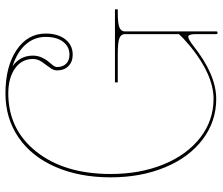

<svg xmlns="http://www.w3.org/2000/svg" viewBox="-76 -726 810 697"><g transform="rotate(-90 328.5 -378.0)"><path d="M436.5 -736.8Q474.6 -709 474.6 -663.1Q474.6 -646.5 468 -631.6Q461.4 -616.7 453.9 -608.2Q446.3 -599.6 439.7 -590.8Q433.1 -582 433.1 -575.7Q433.1 -554.7 445.1 -542.5Q457 -530.3 478 -530.3Q506.8 -530.3 524.7 -553.2Q542.5 -576.2 542.5 -616.7Q542.5 -658.2 515.1 -689.2Q487.8 -720.2 436.5 -736.8ZM337.4 -762.7Q435.1 -762.7 494.9 -722.4Q554.7 -682.1 554.7 -616.7Q554.7 -572.3 533.7 -545.4Q512.7 -518.6 478 -518.6Q452.1 -518.6 436.5 -534.2Q420.9 -549.8 420.9 -575.7Q420.9 -588.4 431.2 -601.8Q441.4 -615.2 451.9 -630.6Q462.4 -646 462.4 -663.1Q462.4 -703.6 428 -728Q393.6 -752.4 337.4 -752.4Q206.1 -752.4 125.5 -650.1Q44.9 -547.9 44.9 -380.9Q44.9 -273.9 79.8 -188.7Q114.7 -103.5 177 -55.4Q239.3 -7.3 317.4 -7.3Q403.3 -7.3 505.9 -89.8Q540 -118.2 552.7 -133.3V-329.6Q552.7 -342.8 538.1 -348.9Q523.4 -355 477.5 -355H377.4V-365.2H642.6V-355H631.8Q589.4 -355 575.9 -348.6Q562.5 -342.3 562.5 -329.6V2.4Q562.5 7.3 557.6 7.3Q552.7 7.3 552.7 2.4V-71.3Q552.7 -99.1 543 -99.1Q534.7 -99.1 512.7 -82.5Q406.2 2.4 317.4 2.4Q235.8 2.4 170.7 -46.6Q105.5 -95.7 69.1 -183.3Q32.7 -271 32.7 -380.9Q32.7 -494.1 70.6 -581.1Q108.4 -668 177.7 -715.3Q247.1 -762.7 337.4 -762.7Z"/></g></svg>

Font: ZnikomitNo24
Style: Thin
Weight: 300
Designer: gluk
Foundry: gluk
Version: Version 0.55